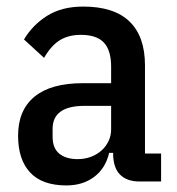

<svg xmlns="http://www.w3.org/2000/svg" viewBox="-20 -552 537 584"><path d="M404 0Q366 0 345 -21Q324 -42 324 -87H312Q301 -40 266.5 -14Q232 12 182 12Q108 12 71.5 -27.5Q35 -67 35 -139Q35 -217 85 -258Q135 -299 232 -299H318V-349Q318 -399 296 -422.5Q274 -446 226 -446Q189 -446 162.5 -430Q136 -414 114 -376L53 -432Q79 -476 123.5 -504Q168 -532 233 -532Q327 -532 374 -486.5Q421 -441 421 -353V-85H470V0ZM216 -68Q238 -68 256.5 -75Q275 -82 288.5 -94Q302 -106 310 -122.5Q318 -139 318 -158V-230H237Q140 -230 140 -160V-136Q140 -101 160.5 -84.5Q181 -68 216 -68Z"/></svg>

Font: IBM Plex Sans Cond Medm
Style: Regular
Weight: 500
Width: 3
Designer: Mike Abbink, Paul van der Laan, Pieter van Rosmalen
Foundry: Bold Monday
Version: Version 1.3